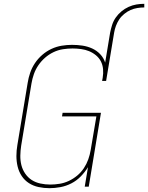

<svg xmlns="http://www.w3.org/2000/svg" viewBox="-20 -978 776 1006"><path d="M557 -807Q561 -827 567.5 -847.5Q574 -868 586.5 -886Q599 -904 616.5 -918.5Q634 -933 654 -942Q674 -951 694.5 -954.5Q715 -958 736 -958V-939Q718 -939 699.5 -936Q681 -933 664 -925.5Q647 -918 631 -905Q615 -892 604.5 -876Q594 -860 587.5 -842.5Q581 -825 578 -807ZM239 8Q210 8 182 2Q154 -4 131.5 -18.5Q109 -33 94 -55.5Q79 -78 72.5 -105Q66 -132 66 -160.5Q66 -189 71 -218L125 -544Q129 -570 138 -596.5Q147 -623 163 -647Q179 -671 201.5 -690.5Q224 -710 250 -722Q276 -734 303.5 -738.5Q331 -743 357 -743Q385 -743 412 -739Q439 -735 463 -724Q487 -713 505 -694Q523 -675 531 -650L557 -807H578L536 -554H515L518 -570Q522 -593 520 -615.5Q518 -638 508.5 -656.5Q499 -675 482.5 -688.5Q466 -702 446.5 -710Q427 -718 404.5 -721Q382 -724 360 -724Q335 -724 309.5 -720Q284 -716 260 -704.5Q236 -693 216 -675.5Q196 -658 181 -636Q166 -614 157.5 -589.5Q149 -565 145 -541L91 -215Q87 -189 86.5 -163Q86 -137 92 -113Q98 -89 112 -68.5Q126 -48 146 -35Q166 -22 191.5 -16.5Q217 -11 243 -11Q267 -11 292 -15Q317 -19 340.5 -30Q364 -41 384.5 -58Q405 -75 419.5 -97Q434 -119 442.5 -143Q451 -167 455 -191L485 -368H305L308 -387H509L445 0H424L441 -102Q425 -76 403 -53.5Q381 -31 353.5 -17Q326 -3 296.5 2.5Q267 8 239 8Z"/></svg>

Font: Iosevka Aile Thin Oblique
Style: Regular
Weight: 100
Italic angle: -9°
Designer: Belleve Invis
Foundry: Belleve Invis
Version: Version 31.1.0; ttfautohint (v1.8.4)